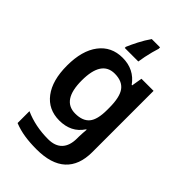

<svg xmlns="http://www.w3.org/2000/svg" viewBox="-292 -869 1211 1211"><g transform="rotate(45 313.5 -263.0)"><path d="M262 -553Q365 -553 423 -472H427L439 -543H547V4Q547 120 481.5 180Q416 240 285 240Q227 240 178 232.5Q129 225 84 207V101Q178 143 292 143Q354 143 386 109Q418 75 418 10V-4Q418 -19 419.5 -39Q421 -59 422 -71H418Q390 -29 350 -9.5Q310 10 259 10Q160 10 104 -64Q48 -138 48 -270Q48 -403 105 -478Q162 -553 262 -553ZM297 -447Q180 -447 180 -269Q180 -92 299 -92Q364 -92 394.5 -128Q425 -164 425 -251V-270Q425 -365 394.5 -406Q364 -447 297 -447ZM382 -753Q376 -735 369 -708.5Q362 -682 356.5 -655Q351 -628 348 -606H227V-616Q240 -647 261 -688Q282 -729 308 -766H382Z"/></g></svg>

Font: Noto Sans Sora Sompeng Semi
Style: Bold
Weight: 700
Designer: Monotype Design Team. David Williams.
Foundry: Monotype Imaging Inc.
Version: Version 2.101; ttfautohint (v1.8.4.7-5d5b)